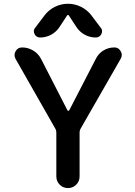

<svg xmlns="http://www.w3.org/2000/svg" viewBox="-20 -1001 703 1000"><path d="M338.9 -919.9Q337.9 -922.9 334 -922.9Q330.1 -922.9 329.1 -919.9L290 -860.4Q273.4 -835 246.6 -820.3Q219.7 -805.7 189.5 -805.7Q168.9 -805.7 160.2 -823.2Q156.2 -831.1 156.2 -838.9Q156.2 -848.6 164.1 -857.4L211.9 -920.9Q233.4 -949.2 265.6 -965.3Q297.9 -981.4 334 -981.4Q370.1 -981.4 402.3 -965.3Q434.6 -949.2 456.1 -920.9L503.9 -857.4Q511.7 -848.6 511.7 -838.9Q511.7 -831.1 507.8 -823.2Q499 -805.7 478.5 -805.7Q448.2 -805.7 421.4 -820.3Q394.5 -835 377.9 -860.4ZM331.1 -426.8Q333 -423.8 335.9 -423.8Q338.9 -423.8 340.8 -426.8L479.5 -695.3Q493.2 -722.7 519 -738.3Q544.9 -753.9 576.2 -753.9Q597.7 -753.9 608.4 -734.4Q614.3 -725.6 614.3 -715.8Q614.3 -706.1 609.4 -696.3L399.4 -330.1Q394.5 -321.3 394.5 -311.5V-82Q394.5 -56.6 377 -39.1Q359.4 -21.5 334 -21.5Q308.6 -21.5 291 -39.1Q273.4 -56.6 273.4 -82V-311.5Q273.4 -321.3 268.6 -330.1L60.5 -695.3Q55.7 -705.1 55.7 -714.8Q55.7 -724.6 61.5 -734.4Q72.3 -753.9 95.7 -753.9Q126 -753.9 152.8 -737.8Q179.7 -721.7 194.3 -693.4Z"/></svg>

Font: Gen Jyuu GothicX Medium
Style: Regular
Weight: 500
Designer: Ryoko NISHIZUKA (kana &amp; ideographs); Paul D. Hunt (Latin, Greek &amp; Cyrillic); Wenlong ZHANG (bopomofo); Sandoll C
Version: Version 1.058.20140828